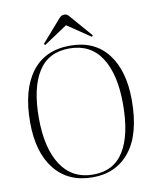

<svg xmlns="http://www.w3.org/2000/svg" viewBox="-99 -999 889 1089"><g transform="rotate(-10 345.0 -454.5)"><path d="M347 14Q206 14 128 -83.5Q50 -181 50 -354Q50 -540 126.5 -642Q203 -744 348 -744Q489 -744 564.5 -646.5Q640 -549 640 -379Q640 -185 561.5 -85.5Q483 14 347 14ZM352 -1Q471 -1 529 -95Q587 -189 587 -366Q587 -538 525 -633.5Q463 -729 341 -729Q220 -729 161.5 -635.5Q103 -542 103 -370Q103 -196 167 -98.5Q231 -1 352 -1ZM211 -772 204 -779 315 -906Q322 -914 329 -918.5Q336 -923 346 -923Q357 -923 364 -918Q371 -913 382 -899L486 -779L479 -772L346 -862Z"/></g></svg>

Font: Display Extralight
Style: Regular
Weight: 200
Designer: Latin by Veronika Burian and Jose Scaglione. Greek by Irene Vlachou. Cyrillic by Vera Evstafieva.
Foundry: TypeTogether
Version: Version 3.002